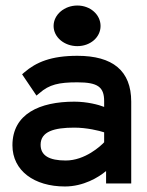

<svg xmlns="http://www.w3.org/2000/svg" viewBox="-20 -664 531 695"><path d="M260 -497C307 -497 344 -529 344 -570C344 -611 307 -644 260 -644C213 -644 174 -611 174 -570C174 -529 213 -497 260 -497ZM60 -395 112 -318 123 -327C158 -358 193 -366 260 -366C334 -366 357 -349 357 -298V-277C337 -285 295 -296 249 -296C124 -296 25 -252 25 -138C25 -46 104 11 215 11C282 11 337 -22 364 -45V0H455V-296C455 -408 388 -462 260 -462C165 -462 111 -439 68 -402ZM127 -140C127 -188 176 -202 249 -202C294 -202 339 -191 357 -185V-149C345 -136 288 -83 218 -83C158 -83 127 -101 127 -140Z"/></svg>

Font: Charger
Style: ExBd
Weight: 400
Designer: Jasper
Foundry: Cannot Into Space Fonts
Version: Version 0.99